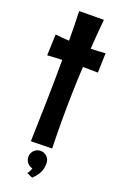

<svg xmlns="http://www.w3.org/2000/svg" viewBox="-158 -705 579 914"><g transform="rotate(20 131.0 -247.5)"><path d="M75 -658C77 -608 78 -559 78 -509C55 -510 31 -512 8 -515L4 -408C29 -410 54 -411 79 -412C79 -274 75 -136 71 3L178 1C177 -47 176 -94 176 -141C176 -232 178 -321 183 -414C208 -414 234 -414 259 -413L262 -512C237 -510 213 -509 188 -508C191 -557 195 -607 200 -659ZM177 76C177 51 157 30 131 30C105 30 85 51 85 76C85 99 101 118 122 122C117 140 107 151 107 151L136 164C163 137 177 115 177 76Z"/></g></svg>

Font: Mouse Memoirs
Style: Regular
Weight: 400
Designer: Astigmatic (AOETI)
Foundry: Astigmatic (AOETI)
Version: Version 1.000